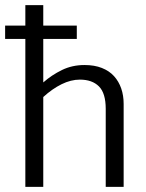

<svg xmlns="http://www.w3.org/2000/svg" viewBox="-30 -730 572 750"><path d="M270 -630V-578H139V-408Q172 -437 212 -456.5Q252 -476 300 -476Q339 -476 368 -464.5Q397 -453 415.5 -432.5Q434 -412 443.5 -384.5Q453 -357 453 -324V0H383V-305Q383 -366 356.5 -392.5Q330 -419 282 -419Q247 -419 210.5 -401Q174 -383 139 -351V0H69V-578H-10V-630H69V-710H139V-630Z"/></svg>

Font: Mukta Mahee Light
Style: Regular
Weight: 300
Designer: Shuchita Grover, Noopur Datye, Girish Dalvi, Yashodeep Gholap
Foundry: Ek Type
Version: Version 2.538;PS 1.000;hotconv 16.6.51;makeotf.lib2.5.65220;